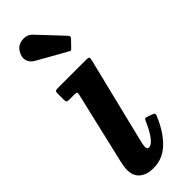

<svg xmlns="http://www.w3.org/2000/svg" viewBox="-264 -792 825 825"><g transform="rotate(-45 149.0 -379.5)"><path d="M244 -499.5 147.5 -106.5Q146 -101 144.2 -90.8Q142.5 -80.5 142.5 -76.5Q142.5 -62.5 153.5 -62.5Q169.5 -62.5 188 -87.5Q206.5 -112.5 223 -151.5Q226.5 -160 229.5 -162Q232.5 -164 241 -161L266 -152Q274.5 -148.5 274.8 -144Q275 -139.5 271 -131Q242.5 -63.5 201.2 -24.5Q160 14.5 104 14.5Q64.5 14.5 41.2 -4.8Q18 -24 18 -62.5Q18 -70.5 20 -83Q22 -95.5 24 -104L101 -433Q103.5 -443.5 101.5 -446.8Q99.5 -450 88 -450H56.5Q46 -450 42.8 -452.8Q39.5 -455.5 39.5 -466.5V-504Q39.5 -514 42.8 -517Q46 -520 55.5 -520H226Q242 -520 244.8 -516.8Q247.5 -513.5 244 -499.5ZM55 -751Q69.5 -772 97.8 -774.2Q126 -776.5 143.5 -757.5L246.5 -648Q255.5 -639 247 -630L218 -600Q214 -595.5 211.2 -594.5Q208.5 -593.5 203 -597L70 -672Q48.5 -684 43.5 -705.2Q38.5 -726.5 55 -751Z"/></g></svg>

Font: Besley* Narrow Semi
Style: Italic
Weight: 600
Width: 4
Italic angle: -13°
Designer: Owen Earl
Foundry: indestructible type*
Version: Version 3.000; ttfautohint (v1.8.3)